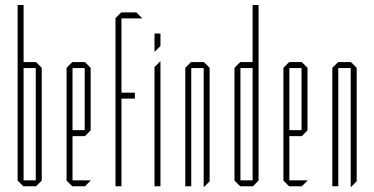

<svg xmlns="http://www.w3.org/2000/svg" viewBox="-20 -750 1506 773"><path d="M51 -24V-730H75V-24ZM74 0 51 -23V-24H124V0ZM124 0V-476H148V-23L125 0ZM75 -476V-500H125L148 -477V-476Z M271 0 248 -23V-24H345V-23L322 0ZM248 -24V-477L271 -500H272V-24ZM272 -202V-226H321V-202ZM272 -476V-500H322L345 -477V-476ZM321 -202V-476H345V-225L322 -202Z M469 -353 446 -377H523V-353ZM445 0V-377H446L469 -353V0ZM445 -377V-677L468 -700H469V-377ZM469 -676V-700H529L552 -677V-676ZM602 0V-480L625 -503H626V0ZM602 -542V-615H626V-565L603 -542Z M726 0V-477L749 -500H750V0ZM800 3V-476H824V-20L801 3ZM750 -476V-500H801L824 -477V-476Z M1020 -477 997 -500V-730H1021V-477ZM948 -476V-500H998L1021 -477V-476ZM947 0 924 -23V-24H997V0ZM924 -24V-477L947 -500H948V-24ZM997 0V-476H1021V-23L998 0Z M1144 0 1121 -23V-24H1218V-23L1195 0ZM1121 -24V-477L1144 -500H1145V-24ZM1145 -202V-226H1194V-202ZM1145 -476V-500H1195L1218 -477V-476ZM1194 -202V-476H1218V-225L1195 -202Z M1318 0V-477L1341 -500H1342V0ZM1392 3V-476H1416V-20L1393 3ZM1342 -476V-500H1393L1416 -477V-476Z"/></svg>

Font: Foldit Thin
Style: Regular
Weight: 100
Designer: Sophia Tai
Foundry: Sophia Tai
Version: Version 1.003